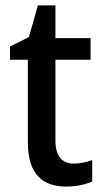

<svg xmlns="http://www.w3.org/2000/svg" viewBox="-20 -680 381 710"><path d="M252 -75C210 -75 185 -103 185 -159V-459H315V-539H185V-660H120L87 -543L17 -508V-459H83V-154C83 -32 141 10 226 10C263 10 297 2 321 -9V-88C302 -81 276 -75 252 -75Z"/></svg>

Font: Noto Sans Khmer UI SemiCondensed Medium
Style: Regular
Weight: 500
Width: 4
Designer: Danh Hong and the Monotype Design Team
Foundry: Monotype Imaging Inc.
Version: Version 2.002